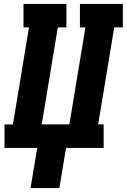

<svg xmlns="http://www.w3.org/2000/svg" viewBox="-20 -755 647 980"><path d="M136 205 170 0H3V-120H46L128 -615H100V-735H319V-615H275L193 -120H334L416 -615H388V-735H607V-615H563L481 -120H509V0H317L283 205Z"/></svg>

Font: Iosevka Slab HvExObl
Style: Regular
Weight: 900
Width: 7
Italic angle: -9°
Monospace: yes
Designer: Belleve Invis
Foundry: Belleve Invis
Version: Version 11.1.1; ttfautohint (v1.8.3)